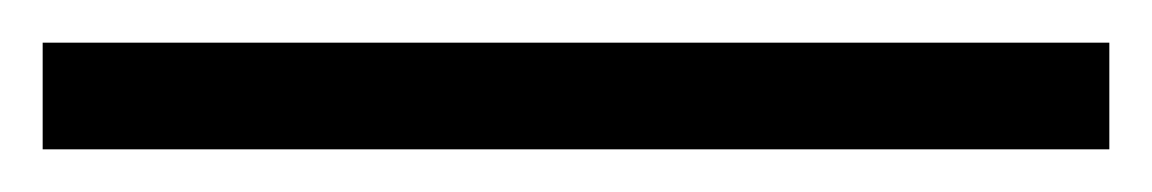

<svg xmlns="http://www.w3.org/2000/svg" viewBox="-20 55 540 90"><path d="M500 125H0V75H500Z"/></svg>

Font: STIX
Style: Bold Italic
Weight: 700
Italic angle: -16.33°
Designer: MicroPress Inc., with final additions and corrections provided by Coen Hoffman, Elsevier (retired)
Version: Version 1.1.1